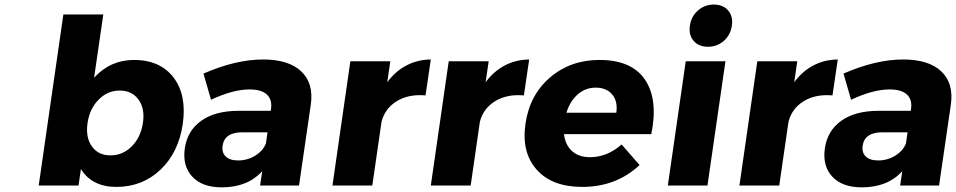

<svg xmlns="http://www.w3.org/2000/svg" viewBox="-20 -805 4148 833"><path d="M147.9 0 254.9 -742.2H428.2L388.2 -467.8Q459 -544.9 561 -544.9Q674.8 -544.9 732.9 -468.8Q791 -392.6 772.9 -267.1Q754.9 -143.6 676.3 -68.8Q597.7 5.9 484.9 5.9Q378.9 5.9 331.1 -71.8L320.8 0ZM359.9 -272Q350.6 -209.5 378.4 -170.2Q406.2 -130.9 459 -130.9Q512.7 -130.9 551.8 -170.2Q590.8 -209.5 600.1 -272Q609.4 -333.5 581.1 -372.8Q552.7 -412.1 499 -412.1Q446.8 -412.1 408 -372.8Q369.1 -333.5 359.9 -272Z M781.7 -161.1Q793 -238.3 853 -281Q913.1 -323.7 1012.7 -324.2H1154.8L1155.8 -332Q1161.6 -372.6 1137.9 -394.8Q1114.3 -417 1062.5 -417Q990.7 -417 895.5 -372.1L862.8 -485.8Q1002.9 -546.9 1121.6 -546.9Q1232.4 -546.9 1286.9 -495.4Q1341.3 -443.8 1328.6 -352.1L1277.3 0H1108.4L1117.7 -62Q1053.7 7.8 942.4 7.8Q856.9 7.8 814 -38.8Q771 -85.4 781.7 -161.1ZM945.8 -172.9Q941.4 -143.6 959.2 -126.2Q977.1 -108.9 1012.7 -108.9Q1053.2 -108.9 1087.2 -129.6Q1121.1 -150.4 1133.8 -183.1L1140.6 -231H1031.7Q954.1 -231 945.8 -172.9Z M1422.4 0 1500 -539.1H1673.3L1660.2 -448.2Q1694.8 -495.6 1743.2 -521Q1791.5 -546.4 1849.1 -546.9L1826.2 -391.1Q1752.9 -397.5 1701.7 -366.2Q1650.4 -335 1635.3 -276.9L1595.2 0Z M1849.1 0 1926.8 -539.1H2100.1L2086.9 -448.2Q2121.6 -495.6 2169.9 -521Q2218.3 -546.4 2275.9 -546.9L2252.9 -391.1Q2179.7 -397.5 2128.4 -366.2Q2077.1 -335 2062 -276.9L2022 0Z M2259.8 -268.1Q2277.8 -393.1 2366.5 -469Q2455.1 -544.9 2580.6 -544.9Q2720.7 -544.9 2778.6 -459Q2836.4 -373 2805.7 -223.1H2426.8Q2432.6 -175.3 2462.2 -149.2Q2491.7 -123 2539.6 -123Q2614.3 -123 2676.8 -178.2L2754.9 -88.9Q2653.8 5.9 2505.9 5.9Q2375 5.9 2308.3 -69.1Q2241.7 -144 2259.8 -268.1ZM2437.5 -315.9H2653.8Q2661.1 -365.2 2636.2 -395Q2611.3 -424.8 2564.5 -424.8Q2520 -424.8 2486.3 -395.3Q2452.6 -365.7 2437.5 -315.9Z M2877.4 0 2955.1 -539.1H3127.4L3049.3 0ZM2973.1 -693.8Q2979 -733.9 3008.1 -759.5Q3037.1 -785.2 3077.1 -785.2Q3117.2 -785.2 3139.2 -759.5Q3161.1 -733.9 3155.3 -693.8Q3149.4 -653.3 3120.4 -627.7Q3091.3 -602.1 3051.3 -602.1Q3011.2 -602.1 2989.3 -627.7Q2967.3 -653.3 2973.1 -693.8Z M3188 0 3265.6 -539.1H3439L3425.8 -448.2Q3460.4 -495.6 3508.8 -521Q3557.1 -546.4 3614.7 -546.9L3591.8 -391.1Q3518.6 -397.5 3467.3 -366.2Q3416 -335 3400.9 -276.9L3360.8 0Z M3558.6 -161.1Q3569.8 -238.3 3629.9 -281Q3689.9 -323.7 3789.6 -324.2H3931.6L3932.6 -332Q3938.5 -372.6 3914.8 -394.8Q3891.1 -417 3839.4 -417Q3767.6 -417 3672.4 -372.1L3639.6 -485.8Q3779.8 -546.9 3898.4 -546.9Q4009.3 -546.9 4063.7 -495.4Q4118.2 -443.8 4105.5 -352.1L4054.2 0H3885.3L3894.5 -62Q3830.6 7.8 3719.2 7.8Q3633.8 7.8 3590.8 -38.8Q3547.9 -85.4 3558.6 -161.1ZM3722.7 -172.9Q3718.3 -143.6 3736.1 -126.2Q3753.9 -108.9 3789.6 -108.9Q3830.1 -108.9 3864 -129.6Q3897.9 -150.4 3910.6 -183.1L3917.5 -231H3808.6Q3731 -231 3722.7 -172.9Z"/></svg>

Font: Trueno
Style: Bold Italic
Weight: 700
Designer: Julieta Ulanovsky
Foundry: Julieta Ulanovsky
Version: Version 3.001b | FøM Fix